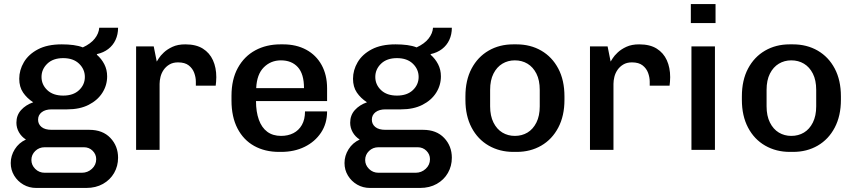

<svg xmlns="http://www.w3.org/2000/svg" viewBox="-20 -740 4224 948"><path d="M159 188Q124 188 95.5 171.5Q67 155 50 127Q33 99 33 65Q33 29 53 -3Q73 -35 108 -51Q86 -65 73.5 -87Q61 -109 61 -134Q61 -171 84 -196.5Q107 -222 144 -235Q113 -255 94 -283Q75 -311 75 -351Q75 -394 98 -433Q121 -472 167.5 -496.5Q214 -521 285 -521Q316 -521 342.5 -517.5Q369 -514 389 -506Q428 -524 448 -549.5Q468 -575 470 -603H563Q563 -570 550.5 -543Q538 -516 514.5 -498Q491 -480 459 -473L458 -470Q481 -450 495 -423Q509 -396 509 -363Q509 -319 485.5 -282Q462 -245 418 -222.5Q374 -200 312 -200H235Q204 -200 186 -186Q168 -172 168 -149Q168 -127 185 -113Q202 -99 235 -99H421Q487 -99 525 -59Q563 -19 563 39Q563 80 543.5 114Q524 148 488.5 168Q453 188 406 188ZM201 113H384Q413 113 434 93.5Q455 74 455 46Q455 22 437.5 4.5Q420 -13 394 -13H201Q173 -13 154 5.5Q135 24 135 50Q135 75 154 94Q173 113 201 113ZM292 -268Q342 -268 370.5 -295Q399 -322 399 -360Q399 -398 370.5 -425.5Q342 -453 292 -453Q242 -453 213.5 -425.5Q185 -398 185 -360Q185 -322 213.5 -295Q242 -268 292 -268Z M652 0V-511H739L754 -436Q756 -439 764 -452Q772 -465 789 -481Q806 -497 832 -509Q858 -521 895 -521Q948 -521 981.5 -500Q1015 -479 1031.5 -442.5Q1048 -406 1048 -359Q1048 -348 1047 -336.5Q1046 -325 1045 -317H947V-337Q947 -358 939 -380Q931 -402 912 -417Q893 -432 859 -432Q834 -432 816.5 -421.5Q799 -411 788 -395Q777 -379 772.5 -360.5Q768 -342 768 -326V0Z M1358 10Q1288 10 1235 -19.5Q1182 -49 1152.5 -106Q1123 -163 1123 -244V-267Q1123 -348 1154.5 -405Q1186 -462 1240.5 -491.5Q1295 -521 1365 -521H1378Q1443 -521 1492 -494.5Q1541 -468 1568 -419Q1595 -370 1595 -304V-241H1244Q1244 -188 1258 -149Q1272 -110 1299.5 -89.5Q1327 -69 1368 -69Q1402 -69 1428.5 -82.5Q1455 -96 1470.5 -123Q1486 -150 1486 -190H1595Q1595 -130 1565 -85Q1535 -40 1484 -15Q1433 10 1368 10ZM1245 -305H1481Q1481 -375 1450.5 -408.5Q1420 -442 1367 -442Q1317 -442 1282.5 -407.5Q1248 -373 1245 -305Z M1807 188Q1772 188 1743.5 171.5Q1715 155 1698 127Q1681 99 1681 65Q1681 29 1701 -3Q1721 -35 1756 -51Q1734 -65 1721.5 -87Q1709 -109 1709 -134Q1709 -171 1732 -196.5Q1755 -222 1792 -235Q1761 -255 1742 -283Q1723 -311 1723 -351Q1723 -394 1746 -433Q1769 -472 1815.5 -496.5Q1862 -521 1933 -521Q1964 -521 1990.5 -517.5Q2017 -514 2037 -506Q2076 -524 2096 -549.5Q2116 -575 2118 -603H2211Q2211 -570 2198.5 -543Q2186 -516 2162.5 -498Q2139 -480 2107 -473L2106 -470Q2129 -450 2143 -423Q2157 -396 2157 -363Q2157 -319 2133.5 -282Q2110 -245 2066 -222.5Q2022 -200 1960 -200H1883Q1852 -200 1834 -186Q1816 -172 1816 -149Q1816 -127 1833 -113Q1850 -99 1883 -99H2069Q2135 -99 2173 -59Q2211 -19 2211 39Q2211 80 2191.5 114Q2172 148 2136.5 168Q2101 188 2054 188ZM1849 113H2032Q2061 113 2082 93.5Q2103 74 2103 46Q2103 22 2085.5 4.5Q2068 -13 2042 -13H1849Q1821 -13 1802 5.5Q1783 24 1783 50Q1783 75 1802 94Q1821 113 1849 113ZM1940 -268Q1990 -268 2018.5 -295Q2047 -322 2047 -360Q2047 -398 2018.5 -425.5Q1990 -453 1940 -453Q1890 -453 1861.5 -425.5Q1833 -398 1833 -360Q1833 -322 1861.5 -295Q1890 -268 1940 -268Z M2515 10Q2447 10 2393 -21Q2339 -52 2308.5 -110Q2278 -168 2278 -247V-264Q2278 -344 2308.5 -401.5Q2339 -459 2392.5 -490Q2446 -521 2514 -521H2530Q2599 -521 2652.5 -490Q2706 -459 2736.5 -401.5Q2767 -344 2767 -264V-247Q2767 -168 2736.5 -110Q2706 -52 2652.5 -21Q2599 10 2531 10ZM2522 -69Q2557 -69 2584.5 -85.5Q2612 -102 2628.5 -135Q2645 -168 2645 -215V-296Q2645 -344 2628.5 -376.5Q2612 -409 2584.5 -425.5Q2557 -442 2522 -442Q2488 -442 2460.5 -425.5Q2433 -409 2416.5 -376.5Q2400 -344 2400 -296V-215Q2400 -168 2416.5 -135Q2433 -102 2460.5 -85.5Q2488 -69 2522 -69Z M2893 0V-511H2980L2995 -436Q2997 -439 3005 -452Q3013 -465 3030 -481Q3047 -497 3073 -509Q3099 -521 3136 -521Q3189 -521 3222.5 -500Q3256 -479 3272.5 -442.5Q3289 -406 3289 -359Q3289 -348 3288 -336.5Q3287 -325 3286 -317H3188V-337Q3188 -358 3180 -380Q3172 -402 3153 -417Q3134 -432 3100 -432Q3075 -432 3057.5 -421.5Q3040 -411 3029 -395Q3018 -379 3013.5 -360.5Q3009 -342 3009 -326V0Z M3394 0V-511H3510V0ZM3391 -626V-720H3513V-626Z M3880 10Q3812 10 3758 -21Q3704 -52 3673.5 -110Q3643 -168 3643 -247V-264Q3643 -344 3673.5 -401.5Q3704 -459 3757.5 -490Q3811 -521 3879 -521H3895Q3964 -521 4017.5 -490Q4071 -459 4101.5 -401.5Q4132 -344 4132 -264V-247Q4132 -168 4101.5 -110Q4071 -52 4017.5 -21Q3964 10 3896 10ZM3887 -69Q3922 -69 3949.5 -85.5Q3977 -102 3993.5 -135Q4010 -168 4010 -215V-296Q4010 -344 3993.5 -376.5Q3977 -409 3949.5 -425.5Q3922 -442 3887 -442Q3853 -442 3825.5 -425.5Q3798 -409 3781.5 -376.5Q3765 -344 3765 -296V-215Q3765 -168 3781.5 -135Q3798 -102 3825.5 -85.5Q3853 -69 3887 -69Z"/></svg>

Font: Chivo Medium
Style: Regular
Weight: 500
Designer: Hector Gatti
Foundry: Omnibus-Type
Version: Version 2.002